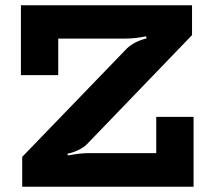

<svg xmlns="http://www.w3.org/2000/svg" viewBox="-20 -706 805 726"><path d="M64 0V-112.8L460 -522.9Q487.3 -548.8 534.2 -561L532.2 -568.8Q491.7 -560.1 453.1 -560.1H200.2V-421.9H59.1V-686H706.1V-573.2L309.1 -161.1Q295.9 -147.5 273.7 -137.5Q251.5 -127.4 234.9 -125L236.8 -118.2Q282.2 -127 315.9 -127H570.8V-264.2H711.9V0Z"/></svg>

Font: BioRhyme ExtraBold
Style: Regular
Weight: 800
Designer: Aoife Mooney
Foundry: Aoife Mooney Type
Version: Version 1.500;PS 001.500;hotconv 1.0.88;makeotf.lib2.5.64775